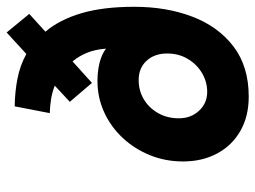

<svg xmlns="http://www.w3.org/2000/svg" viewBox="-118 -660 789 594"><g transform="rotate(-90 277.0 -362.5)"><path d="M275.5 12Q214.5 12 169.5 -13.8Q124.5 -39.5 99.8 -85.5Q75 -131.5 75 -191.5Q75 -245.5 94.2 -293.2Q113.5 -341 147.8 -377.8Q182 -414.5 227.2 -435.2Q272.5 -456 325 -456Q344.5 -456 363.2 -453Q382 -450 397.5 -444Q413 -438 424 -429.5Q421.5 -463.5 411 -488.8Q400.5 -514 384.5 -533L318 -473L259.5 -541.5L309.5 -588Q289.5 -596 267.8 -599.5Q246 -603 224.5 -603.5L245.5 -712Q290 -711.5 331 -703.5Q372 -695.5 407.5 -676L474 -737L531.5 -667L476.5 -617Q513.5 -573.5 533.5 -506Q553.5 -438.5 553.5 -342Q553.5 -242.5 523 -162.5Q492.5 -82.5 430.8 -35.2Q369 12 275.5 12ZM290.5 -116.5Q321.5 -116.5 348.5 -132.5Q375.5 -148.5 392.2 -176.5Q409 -204.5 409 -240.5Q409 -279.5 386.5 -304Q364 -328.5 327 -328.5Q294 -328.5 267.2 -312.5Q240.5 -296.5 224.5 -268.2Q208.5 -240 208.5 -204Q208.5 -167 231.8 -141.8Q255 -116.5 290.5 -116.5Z"/></g></svg>

Font: Overpass ExtraBold
Style: Italic
Weight: 800
Italic angle: -10°
Designer: Delve Withrington, Dave Bailey, Thomas Jockin
Foundry: Delve Fonts LLC
Version: Version 4.000